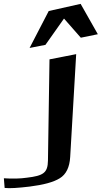

<svg xmlns="http://www.w3.org/2000/svg" viewBox="-121 -931 544 993"><path d="M18 -12C-16 -7 -56 -6 -101 -9L-97 41C-70 44 -27 41 32 34C104 25 156 11 188 -9C221 -29 239 -66 242 -119L273 -651L135 -624L127 -100C126 -37 103 -22 18 -12ZM32 -683 114 -699 210 -835 297 -736 385 -754 296 -911 131 -874Z"/></svg>

Font: Gamestation Warped
Style: Regular
Weight: 400
Designer: Jonas Hecksher
Foundry: Jonas Hecksher, Playtypeª, e-types AS
Version: Version 1.003